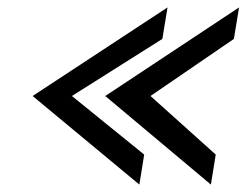

<svg xmlns="http://www.w3.org/2000/svg" viewBox="-20 -541 665 518"><path d="M68 -282 356 -43 369 -124 174 -282 418 -436 432 -521ZM264 -282 549 -43 562 -124 386 -282 611 -436 625 -521Z"/></svg>

Font: Charger Sport
Style: SeBdExtObl
Weight: 600
Designer: Jasper
Foundry: Cannot Into Space Fonts
Version: Version 1.1